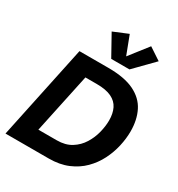

<svg xmlns="http://www.w3.org/2000/svg" viewBox="-220 -1105 1155 1246"><g transform="rotate(30 357.5 -481.5)"><path d="M9.8 0 158.2 -703.1H374.5Q496.1 -703.1 568.8 -667.7Q641.6 -632.3 673.8 -568.1Q706.1 -503.9 706.1 -418Q706.1 -364.3 693.1 -306.4Q680.2 -248.5 652.6 -193.8Q625 -139.2 581.3 -95.5Q537.6 -51.8 476.1 -25.9Q414.6 0 333.5 0ZM182.1 -128.4H319.3Q383.8 -128.4 428 -156Q472.2 -183.6 499 -227.1Q525.9 -270.5 537.8 -319.1Q549.8 -367.7 549.8 -409.7Q549.8 -461.4 531.7 -498.3Q513.7 -535.2 472.7 -554.9Q431.6 -574.7 362.3 -574.7H276.9ZM545.4 -963.4 636.2 -903.3 498.5 -762.7H361.8L275.4 -918L384.8 -963.4L437.5 -825.2Z"/></g></svg>

Font: Schibsted Grotesk
Style: Bold Italic
Weight: 700
Italic angle: -12°
Designer: Bakken & Baeck AS, Henrik Kongsvoll
Foundry: Schibsted ASA
Version: Version 1.100;gftools[0.9.25]